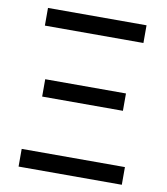

<svg xmlns="http://www.w3.org/2000/svg" viewBox="-81 -779 736 846"><g transform="rotate(10 287.5 -355.5)"><path d="M59.1 0V-79.1H521V0ZM107.9 -321.8V-399.4H469.2V-321.8ZM65.4 -631.8V-710.9H506.3V-631.8Z"/></g></svg>

Font: Bert Sans Medium
Style: Regular
Weight: 500
Designer: Christian Robertson, Adam Twardoch, & Cristiano Sobral
Foundry: Google
Version: Version 12.135;January 10, 2020;FontCreator 12.0.0.2547 64-b